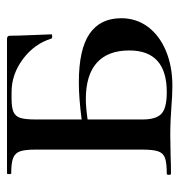

<svg xmlns="http://www.w3.org/2000/svg" viewBox="-2 -506 512 548"><g transform="rotate(-90 254.0 -232.0)"><path d="M476 -142Q476 -99 451.5 -66Q427 -33 383 -14.5Q339 4 283 4Q256 4 220 1Q206 0 186 -1Q166 -2 142 -2L81 -1Q63 0 32 0Q29 0 29 -6Q29 -12 32 -12Q63 -12 77 -17Q91 -22 96 -36.5Q101 -51 101 -81V-387Q101 -417 96 -431Q91 -445 77 -450.5Q63 -456 33 -456Q31 -456 31 -462Q31 -468 33 -468H417Q426 -468 426 -460Q426 -439 428 -393L430 -341Q430 -339 424.5 -339Q419 -339 418 -341Q403 -390 359.5 -422.5Q316 -455 265 -455H247Q221 -455 208.5 -449.5Q196 -444 191.5 -430Q187 -416 187 -386V-255Q249 -263 293 -263Q387 -263 431.5 -232.5Q476 -202 476 -142ZM384 -119Q384 -180 349 -211.5Q314 -243 245 -243Q222 -243 187 -238V-81Q187 -43 203 -27.5Q219 -12 265 -12Q384 -12 384 -119Z"/></g></svg>

Font: Cormorant SC SemiBold
Style: Regular
Weight: 600
Designer: Christian Thalmann (Catharsis Fonts)
Version: Version 3.000